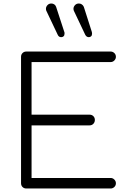

<svg xmlns="http://www.w3.org/2000/svg" viewBox="-20 -1075 726 1095"><path d="M130 0Q117 0 108.5 -8.5Q100 -17 100 -30V-751Q100 -764 108.5 -772.5Q117 -781 130 -781H611Q623 -781 632 -772.5Q641 -764 641 -751Q641 -739 632 -730Q623 -721 611 -721H160V-421H491Q504 -421 512.5 -412.5Q521 -404 521 -391Q521 -378 512.5 -369Q504 -360 491 -360H160V-60H611Q623 -60 632 -51Q641 -42 641 -30Q641 -17 632 -8.5Q623 0 611 0ZM487 -863Q473 -863 466 -877L401 -1014Q399 -1020 399 -1025Q399 -1036 407.5 -1045.5Q416 -1055 430 -1055Q439 -1055 446.5 -1050Q454 -1045 458 -1036L504 -892Q505 -890 505 -883Q505 -873 499.5 -868Q494 -863 487 -863ZM329 -863Q315 -863 309 -877L244 -1014Q243 -1016 242.5 -1019Q242 -1022 242 -1025Q242 -1036 250.5 -1045.5Q259 -1055 273 -1055Q282 -1055 289.5 -1050Q297 -1045 300 -1036L347 -892Q348 -891 348 -888.5Q348 -886 348 -883Q348 -873 342.5 -868Q337 -863 329 -863Z"/></svg>

Font: ComfortaaLight
Style: Regular
Weight: 300
Designer: Johan Aakerlund
Foundry: Johan Aakerlund
Version: Version 3.104; ttfautohint (v1.8.1.43-b0c9)